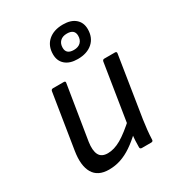

<svg xmlns="http://www.w3.org/2000/svg" viewBox="-181 -852 892 974"><g transform="rotate(-30 265.5 -365.5)"><path d="M172 12Q107 12 81 -32.5Q55 -77 68 -158L119 -478Q121 -488 131 -488H194Q205 -488 203 -478L152 -162Q145 -114 158 -88.5Q171 -63 208 -63Q245 -63 286 -86.5Q327 -110 388 -166L374 -87Q339 -54 306.5 -32Q274 -10 241 1Q208 12 172 12ZM370 0Q365 0 362 -2.5Q359 -5 359 -10Q359 -29 360 -49Q361 -69 364 -90L365 -132L420 -478Q421 -483 424 -485.5Q427 -488 431 -488H494Q505 -488 503 -477L447 -122Q443 -95 440 -66.5Q437 -38 436 -10Q436 0 424 0ZM315 -553Q268.5 -553 242.8 -575.4Q217 -597.7 217 -636.6Q217 -686 249.2 -714.5Q281.5 -743 336 -743Q382.5 -743 408.2 -720.6Q434 -698.3 434 -659.4Q434 -610 401.8 -581.5Q369.5 -553 315 -553ZM320.6 -603Q346.4 -603 360.7 -617Q375 -631 375 -655Q375 -693 330.4 -693Q304.6 -693 290.3 -679Q276 -665 276 -641Q276 -603 320.6 -603Z"/></g></svg>

Font: Sofia Sans Hairline
Style: Italic
Weight: 1
Italic angle: -9°
Designer: Botio Nikoltchev, Ani Petrova
Foundry: lettersoup
Version: Version 4.102